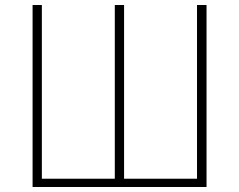

<svg xmlns="http://www.w3.org/2000/svg" viewBox="-20 -746 953 766"><path d="M110 0H804V-726H766V-33H475V-726H438V-33H147V-726H110Z"/></svg>

Font: Genne Gothic ExtraLight
Style: Regular
Weight: 250
Designer: Ryoko NISHIZUKA (kana & ideographs); Paul D. Hunt (Latin, Greek & Cyrillic); Wenlong ZHANG (bopomofo); Sandoll Communica
Foundry: Adobe Systems Incorporated
Version: Version 1.004;PS 1.004;hotconv 16.6.51;makeotf.lib2.5.65220